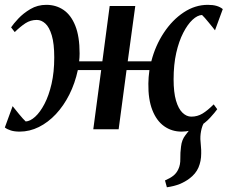

<svg xmlns="http://www.w3.org/2000/svg" viewBox="-30 -548 964 814"><path d="M677.5 246 669.5 217Q691.5 207.5 705 196.8Q718.5 186 726 169.5Q735 151 734.5 125Q734 99 737.5 73.5Q740.5 44.5 756.5 24.5Q772.5 4.5 783.5 -10.5L847.5 -46.5Q831 -26.5 825 -3.5Q819 19.5 819.5 42Q820 55.5 821.8 71.8Q823.5 88 823 103Q823 135 811.5 162Q800 189 773 209Q754.5 223 731.8 232.2Q709 241.5 677.5 246ZM53.5 10Q31.5 10 16.2 5.2Q1 0.5 -9.5 -7.5L23.5 -98Q27.5 -93 34.8 -84Q42 -75 50.5 -64.5Q59 -54 66.8 -45.5Q74.5 -37 79 -33Q98 -34 119 -53Q140 -72 158.5 -107.2Q177 -142.5 188.5 -192.2Q200 -242 200 -304.5Q200 -363 189.5 -398Q179 -433 162.2 -448.2Q145.5 -463.5 126 -463.5Q99.5 -463.5 78 -449.5Q56.5 -435.5 32.5 -412L17 -432Q26.5 -446.5 47.5 -469Q68.5 -491.5 98.8 -509.5Q129 -527.5 166.5 -527.5Q207.5 -527.5 239.2 -506Q271 -484.5 289.2 -439Q307.5 -393.5 307.5 -321.5Q307.5 -313.5 307 -304.8Q306.5 -296 305.5 -288H404L435 -522.5H543.5L511.5 -288H611.5Q628.5 -354.5 664.5 -409Q700.5 -463.5 748.8 -495.5Q797 -527.5 851 -527.5Q873 -527.5 888.2 -523Q903.5 -518.5 914.5 -509.5L881.5 -419.5Q878 -424.5 870.5 -433.5Q863 -442.5 854.5 -453Q846 -463.5 838.5 -472Q831 -480.5 826.5 -484.5Q807 -483.5 786.2 -464.2Q765.5 -445 747 -409.2Q728.5 -373.5 717.2 -323.8Q706 -274 706 -212Q706 -156.5 716.2 -121.5Q726.5 -86.5 743.8 -70Q761 -53.5 781 -53.5Q807 -53.5 828.5 -66.5Q850 -79.5 876 -105.5L891 -85Q881.5 -71.5 860.8 -48.8Q840 -26 809.5 -8Q779 10 740 10Q698 10 665.8 -13Q633.5 -36 615.8 -81.5Q598 -127 599 -194Q599 -207 600.2 -221Q601.5 -235 603.5 -251H506.5L473 0H365.5L399 -251H300Q288 -195 264 -147.2Q240 -99.5 207 -64.2Q174 -29 134.8 -9.5Q95.5 10 53.5 10Z"/></svg>

Font: Merriweather 96pt Medium
Style: Italic
Weight: 500
Italic angle: -7.8°
Version: Version 2.101